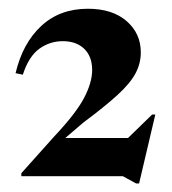

<svg xmlns="http://www.w3.org/2000/svg" viewBox="-20 -744 404 450"><path d="M344 -475.5 306 -314H299L268 -331H30V-338L106 -423Q157.5 -477.5 176.8 -514Q196 -550.5 196 -580Q196 -611.5 177.5 -629.5Q159 -647.5 127 -647.5Q97 -647.5 72.2 -629.8Q47.5 -612 33.5 -569L16.5 -572.5Q33 -642.5 76.5 -683Q120 -723.5 186 -723.5Q243.5 -723.5 276.8 -694.5Q310 -665.5 310 -621.5Q310 -595 297.5 -571.8Q285 -548.5 255.5 -521.5Q226 -494.5 175 -456.5L133 -420.5H280L336.5 -475.5Z"/></svg>

Font: Newsreader 72pt SemiBold
Style: Regular
Weight: 600
Designer: Hugues Gentile
Foundry: Production Type
Version: Version 1.003; ttfautohint (v1.8.3)